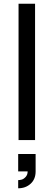

<svg xmlns="http://www.w3.org/2000/svg" viewBox="-20 -755 289 1035"><path d="M80 0V-735H169V0ZM78 260V216Q87 216 97.5 213Q108 210 118.5 198.5Q129 187 129 169H78V75H172V169Q172 211 145 235.5Q118 260 78 260Z"/></svg>

Font: Manrope Medium
Style: Medium
Weight: 500
Designer: Mikhail Sharanda
Foundry: Mikhail Sharanda
Version: Version 4.000;hotconv 1.0.109;makeotfexe 2.5.65596